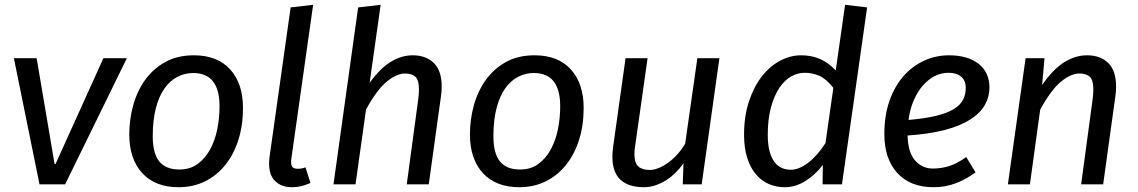

<svg xmlns="http://www.w3.org/2000/svg" viewBox="-20 -770 4755 802"><path d="M252 0H145L38 -527H133L208 -85H212L412 -527H510Z M729 -62Q774 -62 805.5 -85Q837 -108 857.5 -145.5Q878 -183 887.5 -230Q897 -277 897 -326Q897 -465 787 -465Q752 -465 721 -449Q690 -433 667 -400.5Q644 -368 631 -318Q618 -268 618 -201Q618 -129 645.5 -95.5Q673 -62 729 -62ZM520 -209Q520 -271 536.5 -330.5Q553 -390 586.5 -436.5Q620 -483 670.5 -511Q721 -539 790 -539Q888 -539 941.5 -480Q995 -421 995 -319Q995 -247 976 -186.5Q957 -126 921.5 -81.5Q886 -37 836.5 -12.5Q787 12 726 12Q628 12 574 -47Q520 -106 520 -209Z M1277 -6Q1257 3 1239 7.5Q1221 12 1200 12Q1156 12 1130 -13Q1104 -38 1104 -87Q1104 -94 1104.5 -100.5Q1105 -107 1106 -115L1194 -739L1288 -750L1197 -107Q1196 -102 1196 -98V-92Q1196 -77 1203 -71Q1210 -65 1224 -65Q1241 -65 1256 -71Z M1373 0 1476 -739 1570 -750 1524 -424Q1567 -484 1612 -511.5Q1657 -539 1704 -539Q1759 -539 1792 -507Q1825 -475 1825 -408Q1825 -389 1822 -368L1771 0H1679L1726 -348Q1728 -362 1729 -373.5Q1730 -385 1730 -395Q1730 -436 1715 -449.5Q1700 -463 1672 -463Q1637 -463 1596 -429.5Q1555 -396 1509 -313L1465 0Z M2152 -62Q2197 -62 2228.5 -85Q2260 -108 2280.5 -145.5Q2301 -183 2310.5 -230Q2320 -277 2320 -326Q2320 -465 2210 -465Q2175 -465 2144 -449Q2113 -433 2090 -400.5Q2067 -368 2054 -318Q2041 -268 2041 -201Q2041 -129 2068.5 -95.5Q2096 -62 2152 -62ZM1943 -209Q1943 -271 1959.5 -330.5Q1976 -390 2009.5 -436.5Q2043 -483 2093.5 -511Q2144 -539 2213 -539Q2311 -539 2364.5 -480Q2418 -421 2418 -319Q2418 -247 2399 -186.5Q2380 -126 2344.5 -81.5Q2309 -37 2259.5 -12.5Q2210 12 2149 12Q2051 12 1997 -47Q1943 -106 1943 -209Z M2832 0 2835 -88Q2799 -38 2755.5 -13Q2712 12 2670 12Q2605 12 2571.5 -19.5Q2538 -51 2538 -115Q2538 -133 2541 -156L2593 -527H2685L2633 -160Q2630 -140 2630 -126Q2630 -89 2646.5 -74.5Q2663 -60 2695 -60Q2711 -60 2731 -68Q2751 -76 2771 -90.5Q2791 -105 2809.5 -125.5Q2828 -146 2842 -170L2893 -527H2985L2911 0Z M3416 0 3417 -81Q3383 -37 3342 -12.5Q3301 12 3259 12Q3222 12 3191 -1.5Q3160 -15 3137 -42.5Q3114 -70 3101 -111Q3088 -152 3088 -207Q3088 -285 3108.5 -346.5Q3129 -408 3162 -450.5Q3195 -493 3238 -516Q3281 -539 3326 -539Q3370 -539 3404.5 -524Q3439 -509 3471 -476L3510 -750L3602 -739L3497 0ZM3284 -61Q3317 -61 3355 -89.5Q3393 -118 3428 -172L3461 -403Q3431 -441 3402 -453.5Q3373 -466 3341 -466Q3312 -466 3284.5 -450.5Q3257 -435 3235.5 -403Q3214 -371 3200.5 -322Q3187 -273 3187 -207Q3187 -166 3194.5 -138.5Q3202 -111 3215 -93.5Q3228 -76 3245.5 -68.5Q3263 -61 3284 -61Z M4113 -404Q4113 -365 4093.5 -331Q4074 -297 4032.5 -270.5Q3991 -244 3926 -227Q3861 -210 3771 -204Q3773 -132 3803 -99Q3833 -66 3876 -66Q3913 -66 3945.5 -76.5Q3978 -87 4016 -114L4055 -50Q4014 -20 3971 -4Q3928 12 3880 12Q3782 12 3728 -47.5Q3674 -107 3674 -210Q3674 -288 3695.5 -349Q3717 -410 3754 -452Q3791 -494 3840 -516.5Q3889 -539 3944 -539Q4022 -539 4067.5 -503.5Q4113 -468 4113 -404ZM3942 -466Q3912 -466 3885 -452.5Q3858 -439 3835.5 -413.5Q3813 -388 3797 -351.5Q3781 -315 3775 -269Q3845 -275 3891.5 -286.5Q3938 -298 3965 -315Q3992 -332 4003 -354Q4014 -376 4014 -402Q4014 -434 3994.5 -450Q3975 -466 3942 -466Z M4282 0H4190L4264 -527H4343L4333 -415Q4378 -480 4424.5 -509.5Q4471 -539 4521 -539Q4576 -539 4609 -507Q4642 -475 4642 -408Q4642 -389 4639 -368L4588 0H4496L4543 -348Q4545 -362 4546 -373.5Q4547 -385 4547 -395Q4547 -436 4532 -449.5Q4517 -463 4489 -463Q4454 -463 4412.5 -429.5Q4371 -396 4325 -312Z"/></svg>

Font: Yekcdsyqcyvpieeyorgstswgcgt
Style: Regular
Weight: 400
Italic angle: -8°
Designer: Carrois Corporate & Edenspiekermann
Foundry: Carrois Corporate GbR & Edenspiekermann AG
Version: Version 2.001